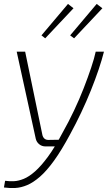

<svg xmlns="http://www.w3.org/2000/svg" viewBox="-32 -745 570 977"><path d="M497 -482Q487 -442 470 -391.5Q453 -341 430.5 -285Q408 -229 381 -172Q354 -115 325 -62Q281 20 243 72.5Q205 125 171 154.5Q137 184 106 197Q75 210 46 211.5Q17 213 -12 209L-6 175Q16 178 39 177Q62 176 89 165Q116 154 146.5 127Q177 100 212 52.5Q247 5 287 -71Q317 -124 344.5 -182Q372 -240 394 -296.5Q416 -353 432 -401Q448 -449 455 -482ZM96 -482 184 -57Q191 -33 214 -33L275 -34L255 0H199Q181 0 167.5 -11Q154 -22 150 -39L53 -482ZM314 -725 342 -703 198 -550 179 -565ZM460 -725 489 -703 345 -550 325 -565Z"/></svg>

Font: Exo 2 ExtraLight
Style: Italic
Weight: 250
Italic angle: -8°
Designer: Natanael Gama
Foundry: Natanael Gama
Version: Version 2.010